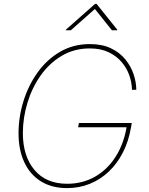

<svg xmlns="http://www.w3.org/2000/svg" viewBox="-20 -966 771 996"><path d="M327.6 9.8Q248.5 9.8 192.1 -25.4Q135.7 -60.5 106 -124.5Q76.2 -188.5 76.2 -274.4Q76.2 -358.9 101.6 -440.9Q127 -522.9 175 -590.1Q223.1 -657.2 291.5 -697.3Q359.9 -737.3 446.3 -737.3Q510.3 -737.3 555.9 -715.3Q601.6 -693.4 630.4 -657.7Q659.2 -622.1 673.1 -580.6Q687 -539.1 687 -500H664.6Q664.1 -537.1 650.9 -575Q637.7 -612.8 610.6 -644.5Q583.5 -676.3 542.5 -695.6Q501.5 -714.8 445.8 -714.8Q364.7 -714.8 300.3 -676.5Q235.8 -638.2 190.9 -574.5Q146 -510.7 122.3 -432.6Q98.6 -354.5 98.6 -275.4Q98.6 -156.2 158.7 -84.5Q218.8 -12.7 328.6 -12.7Q408.2 -12.7 472.7 -49.3Q537.1 -85.9 579.8 -153.1Q622.6 -220.2 637.7 -311.5L647 -305.7H385.3L389.2 -328.1H663.6L659.7 -305.7Q647.5 -233.9 617.9 -175.8Q588.4 -117.7 544.7 -76.2Q501 -34.7 446 -12.5Q391.1 9.8 327.6 9.8ZM347.7 -809.1H321.3L321.8 -812L473.1 -945.8H481L588.4 -812L587.9 -809.1H560.5L472.2 -919.4Z"/></svg>

Font: Inter 16pt Thin
Style: Italic
Weight: 250
Italic angle: -9.3988°
Version: Version 4.001;git-66647c0bb